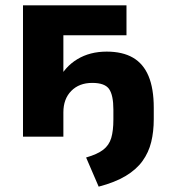

<svg xmlns="http://www.w3.org/2000/svg" viewBox="-20 -511 631 718"><path d="M349 187 302 78Q344 66 366 49Q388 32 396 5Q404 -22 404 -64V-101Q404 -155 388 -178Q372 -201 325 -201Q276 -201 246.5 -171Q217 -141 217 -91V0H66V-491H453V-379H217V-210H198Q222 -261 269 -289.5Q316 -318 379 -318Q438 -318 477 -295.5Q516 -273 535.5 -226.5Q555 -180 555 -108V-65Q555 -19 545.5 20Q536 59 513 91Q490 123 450 147Q410 171 349 187Z"/></svg>

Font: Nunito Sans 12pt ExtraBold
Style: Regular
Weight: 800
Designer: Vernon Adams
Foundry: Vernon Adams
Version: Version 3.101;gftools[0.9.27]